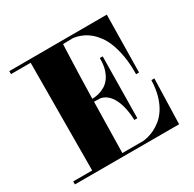

<svg xmlns="http://www.w3.org/2000/svg" viewBox="-152 -848 1018 1009"><g transform="rotate(-30 357.5 -343.5)"><path d="M23.9 -687 616.2 -688 610.8 -339.8H592.8Q593.8 -401.4 585.7 -448.5Q577.6 -495.6 564.2 -530.3Q550.8 -564.9 533.2 -588.6Q515.6 -612.3 497.1 -627.9Q478.5 -643.6 460.7 -651.9Q442.9 -660.2 429 -664.1Q415 -668 406.5 -668.9Q397.9 -669.9 397.9 -669.9Q383.8 -669.9 368.9 -669.4Q354 -668.9 339.8 -668.9Q339.4 -663.1 338.6 -644Q337.9 -625 336.4 -587.2Q335 -549.3 333 -489.5Q331.1 -429.7 329.1 -342.8Q333.5 -343.3 345.9 -344.2Q358.4 -345.2 374.3 -349.9Q390.1 -354.5 407.2 -364.5Q424.3 -374.5 438.5 -392.8Q452.6 -411.1 461.7 -439.5Q470.7 -467.8 470.2 -508.8H487.8H470.2H487.8L482.9 -136.2H464.8Q463.4 -184.1 452.6 -223.6Q448.2 -240.2 440.9 -256.8Q433.6 -273.4 423.3 -287.4Q413.1 -301.3 398.9 -311Q384.8 -320.8 366.2 -324.2L329.1 -325.2L323.2 -17.1H450.2Q460.9 -18.1 479.5 -22.5Q498 -26.9 519.3 -37.1Q540.5 -47.4 562.5 -64.9Q584.5 -82.5 602.8 -110.6Q621.1 -138.7 633.1 -178.5Q645 -218.3 647 -272.9H665L657.2 1H24.9V-17.1H140.1L143.1 -668.9H23.9Z"/></g></svg>

Font: Purple Purse
Style: Regular
Weight: 400
Designer: Astigmatic (AOETI)
Foundry: Astigmatic (AOETI)
Version: Version 1.000